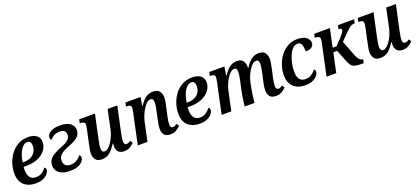

<svg xmlns="http://www.w3.org/2000/svg" viewBox="32 -1423 5009 2309"><g transform="rotate(-20 2537.0 -268.0)"><path d="M228 10Q138 10 82 -40.5Q26 -91 26 -192Q26 -254 46 -316Q66 -378 105 -430.5Q144 -483 200.5 -514.5Q257 -546 329 -546Q399 -546 437.5 -515.5Q476 -485 476 -431Q476 -377 442.5 -330.5Q409 -284 345.5 -255.5Q282 -227 194 -227H159Q158 -216 157.5 -206Q157 -196 157 -186Q157 -126 182 -92.5Q207 -59 259 -59Q302 -59 335 -80.5Q368 -102 388 -134Q408 -124 408 -102Q408 -79 388 -53Q368 -27 328 -8.5Q288 10 228 10ZM166 -281H181Q261 -281 305 -322Q349 -363 349 -430Q349 -493 300 -493Q268 -493 240.5 -464.5Q213 -436 193.5 -388Q174 -340 166 -281Z M671 10Q580 10 533 -26Q486 -62 486 -122Q486 -168 508.5 -199Q531 -230 573 -253.5Q615 -277 675 -300Q731 -322 759.5 -347Q788 -372 788 -413Q788 -442 770 -460Q752 -478 711 -478Q667 -478 635 -459.5Q603 -441 585 -418Q579 -422 574.5 -431Q570 -440 570 -453Q570 -472 586 -493.5Q602 -515 639 -530.5Q676 -546 737 -546Q829 -546 870.5 -511.5Q912 -477 912 -428Q912 -376 877.5 -342.5Q843 -309 757 -276Q684 -248 648.5 -219Q613 -190 613 -137Q613 -101 635 -79.5Q657 -58 702 -58Q746 -58 781.5 -80.5Q817 -103 834 -131Q840 -127 846 -119Q852 -111 852 -98Q852 -73 832 -48Q812 -23 772 -6.5Q732 10 671 10Z M1077 10Q1019 10 996 -23Q973 -56 973 -100Q973 -122 978.5 -152Q984 -182 991 -214L1029 -393Q1032 -409 1034.5 -425Q1037 -441 1037 -449Q1037 -471 1022 -479.5Q1007 -488 984 -488H972L982 -536H1184L1120 -237Q1113 -204 1107.5 -172.5Q1102 -141 1102 -120Q1102 -100 1110 -84.5Q1118 -69 1140 -69Q1163 -69 1186.5 -88.5Q1210 -108 1231.5 -141Q1253 -174 1269.5 -213.5Q1286 -253 1295 -294L1346 -536H1470L1400 -210Q1394 -180 1389.5 -153.5Q1385 -127 1385 -107Q1385 -62 1417 -62Q1441 -62 1470 -84L1491 -53Q1469 -28 1438 -9Q1407 10 1363 10Q1313 10 1288.5 -16Q1264 -42 1264 -82Q1264 -91 1264 -101.5Q1264 -112 1266 -123H1260Q1221 -60 1179 -25Q1137 10 1077 10Z M1955 10Q1898 10 1875 -20Q1852 -50 1852 -92Q1852 -111 1854.5 -133.5Q1857 -156 1863 -184L1887 -296Q1896 -334 1901 -363.5Q1906 -393 1906 -415Q1906 -434 1899 -451.5Q1892 -469 1868 -469Q1843 -469 1818.5 -446.5Q1794 -424 1772.5 -389Q1751 -354 1735.5 -314Q1720 -274 1712 -240L1661 0H1537L1622 -399Q1629 -433 1629 -449Q1629 -471 1614 -479.5Q1599 -488 1575 -488H1563L1574 -536H1767L1750 -428H1756Q1793 -487 1834.5 -516.5Q1876 -546 1929 -546Q1988 -546 2011.5 -512.5Q2035 -479 2035 -435Q2035 -412 2029.5 -382.5Q2024 -353 2017 -320L1990 -198Q1985 -171 1981.5 -148.5Q1978 -126 1978 -108Q1978 -87 1985.5 -74.5Q1993 -62 2010 -62Q2023 -62 2035 -67.5Q2047 -73 2063 -84L2084 -53Q2061 -27 2030 -8.5Q1999 10 1955 10Z M2327 10Q2237 10 2181 -40.5Q2125 -91 2125 -192Q2125 -254 2145 -316Q2165 -378 2204 -430.5Q2243 -483 2299.5 -514.5Q2356 -546 2428 -546Q2498 -546 2536.5 -515.5Q2575 -485 2575 -431Q2575 -377 2541.5 -330.5Q2508 -284 2444.5 -255.5Q2381 -227 2293 -227H2258Q2257 -216 2256.5 -206Q2256 -196 2256 -186Q2256 -126 2281 -92.5Q2306 -59 2358 -59Q2401 -59 2434 -80.5Q2467 -102 2487 -134Q2507 -124 2507 -102Q2507 -79 2487 -53Q2467 -27 2427 -8.5Q2387 10 2327 10ZM2265 -281H2280Q2360 -281 2404 -322Q2448 -363 2448 -430Q2448 -493 2399 -493Q2367 -493 2339.5 -464.5Q2312 -436 2292.5 -388Q2273 -340 2265 -281Z M3306 10Q3249 10 3226 -20Q3203 -50 3203 -92Q3203 -111 3205.5 -133.5Q3208 -156 3214 -184L3239 -297Q3245 -328 3251.5 -362Q3258 -396 3258 -416Q3258 -435 3251 -452.5Q3244 -470 3220 -470Q3197 -470 3174 -450Q3151 -430 3131 -398.5Q3111 -367 3096 -331.5Q3081 -296 3073 -266L3060 -202Q3055 -179 3049 -140Q3043 -101 3037.5 -62.5Q3032 -24 3031 0H2905Q2907 -24 2912.5 -63.5Q2918 -103 2925.5 -145Q2933 -187 2940 -220L2957 -297Q2964 -329 2970 -363.5Q2976 -398 2976 -416Q2976 -434 2970 -451.5Q2964 -469 2941 -469Q2916 -469 2891.5 -447.5Q2867 -426 2846 -392Q2825 -358 2809.5 -319.5Q2794 -281 2787 -248L2734 0H2610L2695 -399Q2702 -433 2702 -449Q2702 -471 2687 -479.5Q2672 -488 2648 -488H2636L2647 -536H2841L2823 -426H2829Q2867 -485 2908.5 -515.5Q2950 -546 3002 -546Q3057 -546 3079 -515Q3101 -484 3102 -441Q3102 -436 3101.5 -431Q3101 -426 3100 -421H3106Q3143 -483 3185 -514.5Q3227 -546 3282 -546Q3339 -546 3362.5 -513Q3386 -480 3386 -436Q3386 -415 3380 -383Q3374 -351 3368 -320L3341 -198Q3336 -171 3332.5 -148.5Q3329 -126 3329 -108Q3329 -87 3336.5 -74.5Q3344 -62 3361 -62Q3374 -62 3386 -67.5Q3398 -73 3414 -84L3435 -53Q3412 -27 3381 -8.5Q3350 10 3306 10Z M3676 10Q3589 10 3532.5 -40Q3476 -90 3476 -193Q3476 -254 3496.5 -316.5Q3517 -379 3556 -431Q3595 -483 3650 -514.5Q3705 -546 3775 -546Q3853 -546 3890 -515.5Q3927 -485 3927 -443Q3927 -414 3901.5 -392.5Q3876 -371 3822 -371Q3822 -428 3809.5 -460.5Q3797 -493 3758 -493Q3726 -493 3698 -466Q3670 -439 3650 -394Q3630 -349 3618.5 -295.5Q3607 -242 3607 -189Q3607 -126 3632 -92.5Q3657 -59 3707 -59Q3751 -59 3784 -80.5Q3817 -102 3837 -134Q3857 -124 3857 -102Q3857 -79 3837 -53Q3817 -27 3777 -8.5Q3737 10 3676 10Z M3953 0 4038 -399Q4045 -433 4045 -449Q4045 -471 4030 -479.5Q4015 -488 3991 -488H3979L3990 -536H4191L4141 -302H4191L4275 -392Q4304 -425 4313 -441Q4322 -457 4322 -468Q4322 -488 4283 -488L4294 -536H4501L4491 -488Q4469 -488 4450.5 -480.5Q4432 -473 4410 -454.5Q4388 -436 4355 -403L4281 -326L4359 -126Q4390 -48 4435 -48H4439L4428 0H4401Q4347 0 4317 -8.5Q4287 -17 4270 -39.5Q4253 -62 4236 -104L4179 -248H4130L4077 0Z M4642 10Q4584 10 4561 -23Q4538 -56 4538 -100Q4538 -122 4543.5 -152Q4549 -182 4556 -214L4594 -393Q4597 -409 4599.5 -425Q4602 -441 4602 -449Q4602 -471 4587 -479.5Q4572 -488 4549 -488H4537L4547 -536H4749L4685 -237Q4678 -204 4672.5 -172.5Q4667 -141 4667 -120Q4667 -100 4675 -84.5Q4683 -69 4705 -69Q4728 -69 4751.5 -88.5Q4775 -108 4796.5 -141Q4818 -174 4834.5 -213.5Q4851 -253 4860 -294L4911 -536H5035L4965 -210Q4959 -180 4954.5 -153.5Q4950 -127 4950 -107Q4950 -62 4982 -62Q5006 -62 5035 -84L5056 -53Q5034 -28 5003 -9Q4972 10 4928 10Q4878 10 4853.5 -16Q4829 -42 4829 -82Q4829 -91 4829 -101.5Q4829 -112 4831 -123H4825Q4786 -60 4744 -25Q4702 10 4642 10Z"/></g></svg>

Font: Noto Serif SemiCondensed SemiBold
Style: Italic
Weight: 600
Width: 4
Italic angle: -12°
Designer: Monotype Design Team
Foundry: Monotype Imaging Inc.
Version: Version 2.014; ttfautohint (v1.8.4.7-5d5b)